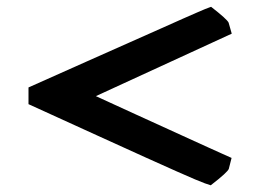

<svg xmlns="http://www.w3.org/2000/svg" viewBox="-20 -552 775 572"><path d="M64.9 -291.5Q161.1 -334.5 235.1 -367.4Q309.1 -400.4 364.7 -425Q420.4 -449.7 459.2 -467Q498 -484.4 524.4 -496.1Q550.8 -507.8 566.2 -514.4Q581.5 -521 590.3 -524.7Q599.1 -528.3 602.8 -529.5Q606.4 -530.8 608.9 -531.7Q657.2 -494.1 661.1 -484.4L670.4 -451.7L265.6 -265.6Q334.5 -233.9 387.7 -209.7Q440.9 -185.5 481.4 -167Q522 -148.4 551.5 -135Q581.1 -121.6 603 -111.6Q625 -101.6 640.9 -94.5Q656.7 -87.4 669.9 -81.5L661.6 -48.8Q659.7 -43.9 647 -32.2Q634.3 -20.5 607.9 0Q599.6 -2.4 590.1 -5.9Q580.6 -9.3 561 -17.6Q541.5 -25.9 507.3 -41Q473.1 -56.2 415.8 -82Q358.4 -107.9 272.7 -147Q187 -186 64.9 -241.7Z"/></svg>

Font: Tienne Black
Style: Regular
Weight: 900
Designer: vernon adams
Foundry: vernon adams
Version: Version 001.001